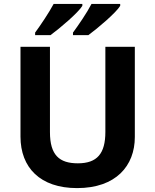

<svg xmlns="http://www.w3.org/2000/svg" viewBox="-20 -954 796 984"><path d="M596 -924V-934H449C426 -889 382 -825 354 -787V-774H433C482 -810 575 -889 596 -924ZM402 -924V-934H255C231 -889 188 -825 160 -787V-774H239C288 -810 381 -889 402 -924ZM671 -252V-714H520V-278C520 -167 478 -117 379 -117C284 -117 236 -159 236 -277V-714H85V-254C85 -95 186 10 375 10C574 10 671 -104 671 -252Z"/></svg>

Font: Noto Sans Bassa Vah
Style: Bold
Weight: 700
Designer: Monotype Design Team
Foundry: Monotype Imaging Inc.
Version: Version 2.002